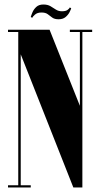

<svg xmlns="http://www.w3.org/2000/svg" viewBox="-20 -832 444 852"><path d="M15.5 0V-10H61V-690H15.5V-700H200L334.5 -362.5V-690H290V-700H389V-690H345.5V0H305.5L72 -591V-10H116.5V0ZM240 -746.5Q222 -746.5 211.8 -754Q201.5 -761.5 191.8 -769Q182 -776.5 164 -776.5Q145.5 -776.5 135 -767Q124.5 -757.5 123 -753L116.5 -756.5Q118.5 -764 124 -777.2Q129.5 -790.5 141 -801.2Q152.5 -812 172.5 -812Q191.5 -812 204 -804.5Q216.5 -797 228 -789.5Q239.5 -782 255 -782Q271.5 -782 279.8 -788Q288 -794 289.5 -799L296 -795.5Q294.5 -789.5 288.5 -777.8Q282.5 -766 270.8 -756.2Q259 -746.5 240 -746.5Z"/></svg>

Font: Imbue 100pt Black
Style: Regular
Weight: 900
Designer: Tyler Finck
Foundry: Etcetera Type Company
Version: Version 1.102; ttfautohint (v1.8.3)